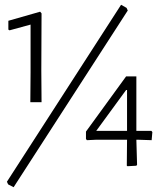

<svg xmlns="http://www.w3.org/2000/svg" viewBox="-20 -694 695 804"><path d="M487 -674 510 -661 515 -650 37 90 14 78 9 67ZM148 -645 154 -638 153 -398 154 -266H107L108 -392V-591L20 -567L15 -570V-607ZM551 -374V-146H614L618 -141L615 -107L555 -109H551L554 -4L551 0L514 2L511 0L512 -109H385L344 -107L340 -112V-143L508 -374ZM383 -146H512V-317H508Z"/></svg>

Font: Alegreya Sans Light
Style: Regular
Weight: 300
Designer: Juan Pablo del Peral
Foundry: Huerta Tipografica
Version: Version 2.007